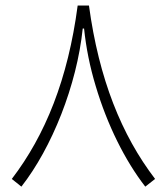

<svg xmlns="http://www.w3.org/2000/svg" viewBox="-20 -679 613 706"><path d="M289.1 -574.2C296.4 -503.9 310.5 -433.1 332 -362.3C374.5 -219.7 439.5 -88.9 514.2 7.3L550.3 -21C426.8 -182.6 343.8 -388.7 307.1 -658.7H265.6C230 -388.7 147 -182.6 23.4 -21L58.6 7.3C170.4 -135.3 262.7 -365.2 284.2 -574.2Z"/></svg>

Font: Estedad ExtraLight
Style: Regular
Weight: 200
Designer: Amin Abedi
Version: Version 7.3